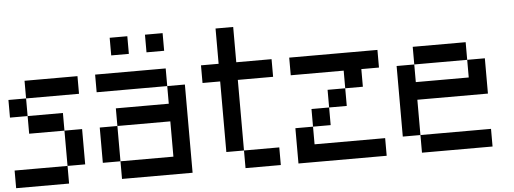

<svg xmlns="http://www.w3.org/2000/svg" viewBox="-51 -942 2902 1084"><g transform="rotate(-5 1400.0 -400.0)"><path d="M0 0V-100H300V0ZM0 -400V-500H100V-400ZM100 -500V-600H400V-500ZM100 -400H300V-300H100ZM300 -100V-300H400V-100Z M500 -100V-300H600V-100ZM500 -500V-600H900V-500ZM600 -100H900V-300H600V-400H900V-500H1000V0H600ZM600 -700V-800H700V-700ZM800 -700V-800H900V-700Z M1100 -500V-600H1200V-800H1300V-600H1500V-500H1300V-100H1200V-500ZM1300 -100H1500V0H1300Z M1600 -200H1700V-100H2100V0H1600ZM1600 -500V-600H2100V-500H2000V-400H1900V-500ZM1700 -200V-300H1800V-200ZM1800 -300V-400H1900V-300Z M2200 -100V-500H2300V-400H2600V-500H2700V-300H2300V-100ZM2300 -100H2700V0H2300ZM2300 -500V-600H2600V-500Z"/></g></svg>

Font: Galmuri9 Regular
Style: Regular
Weight: 400
Designer: Lee Minseo (quiple)
Version: Version 2.399;hotconv 1.1.1;makeotfexe 2.6.0 DEVELOPMENT